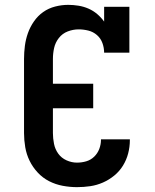

<svg xmlns="http://www.w3.org/2000/svg" viewBox="-20 -763 640 791"><path d="M297 8Q268 8 238.5 2.5Q209 -3 182.5 -16.5Q156 -30 135.5 -52Q115 -74 102 -100.5Q89 -127 84 -156.5Q79 -186 79 -215V-520Q79 -547 82.5 -574Q86 -601 95 -626.5Q104 -652 120 -675Q136 -698 158 -713.5Q180 -729 207 -736Q234 -743 261 -743Q282 -743 303.5 -739.5Q325 -736 344.5 -727.5Q364 -719 380.5 -705Q397 -691 409 -674V-735H513V-546H409Q409 -566 402 -585.5Q395 -605 379.5 -618.5Q364 -632 344 -637Q324 -642 304 -642Q281 -642 259 -633.5Q237 -625 222.5 -606.5Q208 -588 203 -565.5Q198 -543 198 -520V-418H364V-317H198V-215Q198 -193 202.5 -170.5Q207 -148 220 -130Q233 -112 254 -102.5Q275 -93 297 -93Q317 -93 335.5 -98.5Q354 -104 368 -117.5Q382 -131 389 -149.5Q396 -168 396 -187V-189H515V-185Q515 -158 508 -131Q501 -104 486.5 -80.5Q472 -57 450.5 -39.5Q429 -22 404 -11Q379 0 352 4Q325 8 297 8Z"/></svg>

Font: Iosevka HT Extended
Style: Bold
Weight: 700
Width: 7
Monospace: yes
Designer: Belleve Invis
Foundry: Belleve Invis
Version: Version 32.3.0; ttfautohint (v1.8.4)